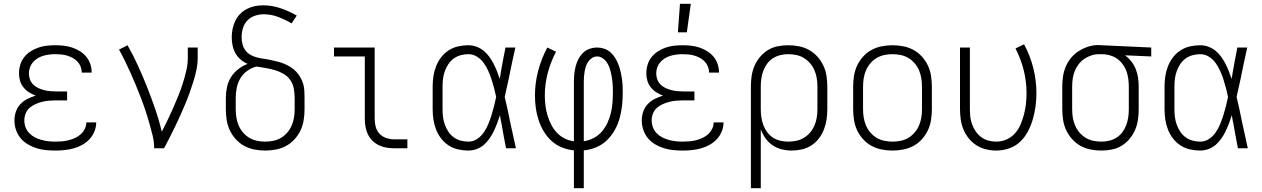

<svg xmlns="http://www.w3.org/2000/svg" viewBox="-20 -780 6640 1010"><path d="M271 12Q246 12 221 9.5Q196 7 172 -0.5Q148 -8 126 -21Q104 -34 88 -53.5Q72 -73 64 -97Q56 -121 56 -146Q56 -170 63.5 -192.5Q71 -215 87 -232Q103 -249 124 -259.5Q145 -270 168 -277Q149 -284 132.5 -294.5Q116 -305 103.5 -320.5Q91 -336 85.5 -355Q80 -374 80 -394Q80 -417 86.5 -439Q93 -461 107 -479Q121 -497 140.5 -509.5Q160 -522 181.5 -529.5Q203 -537 225.5 -539.5Q248 -542 271 -542Q293 -542 315.5 -539.5Q338 -537 359 -530Q380 -523 399 -511.5Q418 -500 432.5 -483Q447 -466 454.5 -444.5Q462 -423 462 -401V-398H410V-400Q410 -415 404 -430Q398 -445 387 -456.5Q376 -468 362 -475.5Q348 -483 333 -487.5Q318 -492 302.5 -493.5Q287 -495 271 -495Q255 -495 239 -493Q223 -491 207.5 -486.5Q192 -482 178 -473.5Q164 -465 153.5 -453Q143 -441 137.5 -425.5Q132 -410 132 -394Q132 -378 137.5 -362.5Q143 -347 154.5 -335.5Q166 -324 181 -317Q196 -310 211.5 -306Q227 -302 243 -300.5Q259 -299 275 -299H333V-252H275Q257 -252 238.5 -250.5Q220 -249 202 -244.5Q184 -240 167 -232.5Q150 -225 136 -213Q122 -201 115 -183Q108 -165 108 -147Q108 -128 114.5 -110.5Q121 -93 134 -79.5Q147 -66 163.5 -57.5Q180 -49 198 -44Q216 -39 234.5 -37Q253 -35 271 -35Q289 -35 307 -36.5Q325 -38 342 -42.5Q359 -47 375.5 -54.5Q392 -62 405 -74Q418 -86 426 -102Q434 -118 434 -136H486V-135Q486 -111 476.5 -88Q467 -65 450.5 -47.5Q434 -30 412.5 -18Q391 -6 367.5 0.5Q344 7 320 9.5Q296 12 271 12Z M791 0Q791 -35 782.5 -68.5Q774 -102 764.5 -135.5Q755 -169 744 -202Q733 -235 720.5 -267Q708 -299 695 -331Q682 -363 667.5 -395Q653 -427 638 -458Q623 -489 606 -519L651 -542Q681 -489 706.5 -433Q732 -377 754.5 -320Q777 -263 797 -205Q817 -147 831 -87Q847 -118 862 -149Q877 -180 891 -212Q905 -244 918 -276Q931 -308 941.5 -341Q952 -374 960 -408Q968 -442 968 -477V-530H1020V-477Q1020 -445 1013.5 -413.5Q1007 -382 997.5 -351.5Q988 -321 977 -290.5Q966 -260 953.5 -230.5Q941 -201 928 -172Q915 -143 901 -114Q887 -85 872.5 -56.5Q858 -28 843 0Z M1375 12Q1347 12 1318.5 6.5Q1290 1 1265 -12.5Q1240 -26 1220.5 -47.5Q1201 -69 1189 -94.5Q1177 -120 1172.5 -148.5Q1168 -177 1168 -205V-265Q1168 -293 1174 -321.5Q1180 -350 1195 -374Q1210 -398 1233 -416Q1256 -434 1283 -444Q1263 -452 1246 -466.5Q1229 -481 1218.5 -500Q1208 -519 1203.5 -540.5Q1199 -562 1199 -584Q1199 -606 1203.5 -628Q1208 -650 1217.5 -670Q1227 -690 1242.5 -706Q1258 -722 1278 -732.5Q1298 -743 1319.5 -747.5Q1341 -752 1364 -752Q1410 -752 1455 -737Q1500 -722 1541 -698L1514 -657Q1480 -677 1443 -691Q1406 -705 1367 -705Q1344 -705 1320.5 -697Q1297 -689 1281 -672Q1265 -655 1258 -632Q1251 -609 1251 -585Q1251 -566 1255.5 -548Q1260 -530 1271 -515Q1282 -500 1298.5 -491Q1315 -482 1333 -477.5Q1351 -473 1369.5 -470.5Q1388 -468 1406 -464Q1424 -460 1442 -455.5Q1460 -451 1477.5 -443.5Q1495 -436 1510.5 -426Q1526 -416 1538.5 -402.5Q1551 -389 1560.5 -372.5Q1570 -356 1575 -338.5Q1580 -321 1581 -302Q1582 -283 1582 -265V-205Q1582 -177 1577.5 -148.5Q1573 -120 1561 -94.5Q1549 -69 1529.5 -47.5Q1510 -26 1485 -12.5Q1460 1 1431.5 6.5Q1403 12 1375 12ZM1375 -35Q1397 -35 1418.5 -39.5Q1440 -44 1458.5 -55Q1477 -66 1491.5 -83Q1506 -100 1514.5 -120Q1523 -140 1526.5 -161.5Q1530 -183 1530 -205V-265Q1530 -289 1525.5 -314Q1521 -339 1507 -359Q1493 -379 1471.5 -391.5Q1450 -404 1426.5 -411Q1403 -418 1378.5 -422Q1354 -426 1330 -430Q1304 -424 1281.5 -408Q1259 -392 1245 -369Q1231 -346 1225.5 -319Q1220 -292 1220 -265V-205Q1220 -183 1223.5 -161.5Q1227 -140 1235.5 -120Q1244 -100 1258.5 -83Q1273 -66 1291.5 -55Q1310 -44 1331.5 -39.5Q1353 -35 1375 -35Z M2123 0H2054Q2033 0 2012.5 -3.5Q1992 -7 1973 -16Q1954 -25 1939 -40Q1924 -55 1915 -74Q1906 -93 1902.5 -113.5Q1899 -134 1899 -155V-483H1737V-530H1951V-155Q1951 -133 1956.5 -112.5Q1962 -92 1976.5 -76.5Q1991 -61 2012 -54Q2033 -47 2054 -47H2123Z M2444 12Q2417 12 2390 6Q2363 0 2340 -15Q2317 -30 2300.5 -51.5Q2284 -73 2274 -98.5Q2264 -124 2260 -151Q2256 -178 2256 -205V-325Q2256 -352 2260 -379Q2264 -406 2274 -431.5Q2284 -457 2300.5 -478.5Q2317 -500 2340 -515Q2363 -530 2390 -536Q2417 -542 2444 -542Q2465 -542 2486 -534.5Q2507 -527 2523.5 -513.5Q2540 -500 2553 -482.5Q2566 -465 2576 -445.5Q2586 -426 2594 -406Q2602 -386 2609 -365Q2610 -371 2611 -377Q2612 -383 2613 -388V-391Q2619 -426 2625.5 -460.5Q2632 -495 2639 -530H2691Q2682 -491 2674 -452.5Q2666 -414 2658 -375V-374Q2652 -348 2646.5 -322Q2641 -296 2635 -270Q2642 -242 2648 -213.5Q2654 -185 2660 -157V-155Q2669 -116 2677 -77.5Q2685 -39 2694 0H2642Q2635 -35 2628.5 -70.5Q2622 -106 2616 -141L2615 -143Q2614 -151 2612.5 -158.5Q2611 -166 2610 -174Q2603 -152 2595 -131Q2587 -110 2577.5 -90Q2568 -70 2555 -51.5Q2542 -33 2525.5 -18.5Q2509 -4 2487.5 4Q2466 12 2444 12ZM2444 -35Q2469 -35 2490 -49Q2511 -63 2525 -83.5Q2539 -104 2548.5 -127Q2558 -150 2565.5 -174Q2573 -198 2579 -222Q2585 -246 2590 -270Q2585 -294 2579 -317Q2573 -340 2565.5 -363Q2558 -386 2548 -408Q2538 -430 2524 -449.5Q2510 -469 2489 -482Q2468 -495 2444 -495Q2423 -495 2403 -489.5Q2383 -484 2366.5 -472Q2350 -460 2338.5 -442.5Q2327 -425 2320 -405.5Q2313 -386 2310.5 -366Q2308 -346 2308 -325V-205Q2308 -184 2310.5 -164Q2313 -144 2320 -124.5Q2327 -105 2338.5 -87.5Q2350 -70 2366.5 -58Q2383 -46 2403 -40.5Q2423 -35 2444 -35Z M2999 210V11Q2967 8 2936 -4.5Q2905 -17 2881 -39Q2857 -61 2840 -89.5Q2823 -118 2813 -149Q2803 -180 2798.5 -212.5Q2794 -245 2794 -277Q2794 -343 2811 -407.5Q2828 -472 2859 -530L2905 -508Q2877 -455 2861.5 -396.5Q2846 -338 2846 -278Q2846 -252 2849 -226Q2852 -200 2859.5 -175Q2867 -150 2878.5 -126.5Q2890 -103 2908 -83.5Q2926 -64 2949.5 -52Q2973 -40 2999 -37V-350Q2999 -370 3001 -390.5Q3003 -411 3008 -430.5Q3013 -450 3022.5 -468.5Q3032 -487 3046.5 -501.5Q3061 -516 3081 -523Q3101 -530 3121 -530Q3140 -530 3158 -524Q3176 -518 3190.5 -505.5Q3205 -493 3215 -477Q3225 -461 3232 -443.5Q3239 -426 3243.5 -407.5Q3248 -389 3251 -370Q3254 -351 3255 -332.5Q3256 -314 3256 -295Q3256 -261 3252.5 -227Q3249 -193 3240 -160Q3231 -127 3214.5 -97Q3198 -67 3173.5 -43Q3149 -19 3117 -5.5Q3085 8 3051 11V210ZM3051 -37Q3078 -41 3103 -54Q3128 -67 3146 -88Q3164 -109 3175.5 -134Q3187 -159 3193.5 -186Q3200 -213 3202 -240.5Q3204 -268 3204 -296Q3204 -310 3203.5 -324Q3203 -338 3201.5 -352Q3200 -366 3197.5 -379.5Q3195 -393 3191.5 -406.5Q3188 -420 3182.5 -433Q3177 -446 3168.5 -457Q3160 -468 3147.5 -475.5Q3135 -483 3121 -483Q3107 -483 3095 -475.5Q3083 -468 3075 -456.5Q3067 -445 3062.5 -432Q3058 -419 3055.5 -405Q3053 -391 3052 -377.5Q3051 -364 3051 -350Z M3571 12Q3546 12 3521 9.5Q3496 7 3472 -0.5Q3448 -8 3426 -21Q3404 -34 3388 -53.5Q3372 -73 3364 -97Q3356 -121 3356 -146Q3356 -170 3363.5 -192.5Q3371 -215 3387 -232Q3403 -249 3424 -259.5Q3445 -270 3468 -277Q3449 -284 3432.5 -294.5Q3416 -305 3403.5 -320.5Q3391 -336 3385.5 -355Q3380 -374 3380 -394Q3380 -417 3386.5 -439Q3393 -461 3407 -479Q3421 -497 3440.5 -509.5Q3460 -522 3481.5 -529.5Q3503 -537 3525.5 -539.5Q3548 -542 3571 -542Q3593 -542 3615.5 -539.5Q3638 -537 3659 -530Q3680 -523 3699 -511.5Q3718 -500 3732.5 -483Q3747 -466 3754.5 -444.5Q3762 -423 3762 -401V-398H3710V-400Q3710 -415 3704 -430Q3698 -445 3687 -456.5Q3676 -468 3662 -475.5Q3648 -483 3633 -487.5Q3618 -492 3602.5 -493.5Q3587 -495 3571 -495Q3555 -495 3539 -493Q3523 -491 3507.5 -486.5Q3492 -482 3478 -473.5Q3464 -465 3453.5 -453Q3443 -441 3437.5 -425.5Q3432 -410 3432 -394Q3432 -378 3437.5 -362.5Q3443 -347 3454.5 -335.5Q3466 -324 3481 -317Q3496 -310 3511.5 -306Q3527 -302 3543 -300.5Q3559 -299 3575 -299H3633V-252H3575Q3557 -252 3538.5 -250.5Q3520 -249 3502 -244.5Q3484 -240 3467 -232.5Q3450 -225 3436 -213Q3422 -201 3415 -183Q3408 -165 3408 -147Q3408 -128 3414.5 -110.5Q3421 -93 3434 -79.5Q3447 -66 3463.5 -57.5Q3480 -49 3498 -44Q3516 -39 3534.5 -37Q3553 -35 3571 -35Q3589 -35 3607 -36.5Q3625 -38 3642 -42.5Q3659 -47 3675.5 -54.5Q3692 -62 3705 -74Q3718 -86 3726 -102Q3734 -118 3734 -136H3786V-135Q3786 -111 3776.5 -88Q3767 -65 3750.5 -47.5Q3734 -30 3712.5 -18Q3691 -6 3667.5 0.5Q3644 7 3620 9.5Q3596 12 3571 12ZM3546 -610 3557 -760H3614L3593 -610Z M3930 210V-325Q3930 -353 3934 -380.5Q3938 -408 3949 -433.5Q3960 -459 3978 -480.5Q3996 -502 4019.5 -516.5Q4043 -531 4070.5 -536.5Q4098 -542 4126 -542Q4155 -542 4183 -536.5Q4211 -531 4235.5 -517.5Q4260 -504 4279.5 -482.5Q4299 -461 4311 -435.5Q4323 -410 4327.5 -381.5Q4332 -353 4332 -325V-205Q4332 -178 4328 -151Q4324 -124 4314 -98.5Q4304 -73 4287.5 -51.5Q4271 -30 4248 -15Q4225 0 4198 6Q4171 12 4144 12Q4118 12 4092 5.5Q4066 -1 4044 -16Q4022 -31 4006.5 -53Q3991 -75 3982 -99V210ZM4126 -35Q4148 -35 4169.5 -39.5Q4191 -44 4209.5 -55.5Q4228 -67 4242 -83.5Q4256 -100 4264.5 -120Q4273 -140 4276.5 -161.5Q4280 -183 4280 -205V-325Q4280 -347 4276.5 -368.5Q4273 -390 4264.5 -410Q4256 -430 4242 -446.5Q4228 -463 4209.5 -474.5Q4191 -486 4169.5 -490.5Q4148 -495 4126 -495Q4105 -495 4084.5 -490Q4064 -485 4046 -473.5Q4028 -462 4015.5 -445Q4003 -428 3995.5 -408Q3988 -388 3985 -367Q3982 -346 3982 -325V-205Q3982 -184 3985 -163Q3988 -142 3995.5 -122Q4003 -102 4015.5 -85Q4028 -68 4045.5 -56.5Q4063 -45 4084 -40Q4105 -35 4126 -35Z M4675 12Q4647 12 4618.5 6.5Q4590 1 4565 -12.5Q4540 -26 4520.5 -47.5Q4501 -69 4489 -94.5Q4477 -120 4472.5 -148.5Q4468 -177 4468 -205V-325Q4468 -353 4472.5 -381.5Q4477 -410 4489 -435.5Q4501 -461 4520.5 -482.5Q4540 -504 4565 -517.5Q4590 -531 4618.5 -536.5Q4647 -542 4675 -542Q4703 -542 4731.5 -536.5Q4760 -531 4785 -517.5Q4810 -504 4829.5 -482.5Q4849 -461 4861 -435.5Q4873 -410 4877.5 -381.5Q4882 -353 4882 -325V-205Q4882 -177 4877.5 -148.5Q4873 -120 4861 -94.5Q4849 -69 4829.5 -47.5Q4810 -26 4785 -12.5Q4760 1 4731.5 6.5Q4703 12 4675 12ZM4675 -35Q4697 -35 4718.5 -39.5Q4740 -44 4758.5 -55Q4777 -66 4791.5 -83Q4806 -100 4814.5 -120Q4823 -140 4826.5 -161.5Q4830 -183 4830 -205V-325Q4830 -347 4826.5 -368.5Q4823 -390 4814.5 -410Q4806 -430 4791.5 -447Q4777 -464 4758.5 -475Q4740 -486 4718.5 -490.5Q4697 -495 4675 -495Q4653 -495 4631.5 -490.5Q4610 -486 4591.5 -475Q4573 -464 4558.5 -447Q4544 -430 4535.5 -410Q4527 -390 4523.5 -368.5Q4520 -347 4520 -325V-205Q4520 -183 4523.5 -161.5Q4527 -140 4535.5 -120Q4544 -100 4558.5 -83Q4573 -66 4591.5 -55Q4610 -44 4631.5 -39.5Q4653 -35 4675 -35Z M5221 12Q5194 12 5167 5.5Q5140 -1 5117 -15.5Q5094 -30 5076.5 -51.5Q5059 -73 5048.5 -98Q5038 -123 5034 -150.5Q5030 -178 5030 -205V-530H5082V-205Q5082 -184 5084.5 -163.5Q5087 -143 5094.5 -123.5Q5102 -104 5114 -87Q5126 -70 5142.5 -58Q5159 -46 5179.5 -40.5Q5200 -35 5221 -35Q5249 -35 5275 -46.5Q5301 -58 5319.5 -79Q5338 -100 5349 -126Q5360 -152 5367 -179.5Q5374 -207 5377 -235Q5380 -263 5380 -291Q5380 -352 5365 -411.5Q5350 -471 5322 -525L5367 -547Q5399 -488 5415.5 -422.5Q5432 -357 5432 -290Q5432 -256 5427.5 -221.5Q5423 -187 5413.5 -154Q5404 -121 5388 -90Q5372 -59 5347 -35Q5322 -11 5288.5 0.5Q5255 12 5221 12Z M5774 12Q5745 12 5717 6.5Q5689 1 5664.5 -12.5Q5640 -26 5620.5 -47.5Q5601 -69 5589 -94.5Q5577 -120 5572.5 -148.5Q5568 -177 5568 -205V-325Q5568 -352 5572 -378.5Q5576 -405 5586.5 -430Q5597 -455 5614.5 -476Q5632 -497 5655 -511.5Q5678 -526 5704 -534.5Q5730 -543 5756 -543Q5761 -543 5765.5 -542.5Q5770 -542 5775 -542L6036 -530V-483L5899 -489Q5917 -475 5931.5 -456.5Q5946 -438 5954.5 -416.5Q5963 -395 5966.5 -371.5Q5970 -348 5970 -325V-205Q5970 -177 5966 -149.5Q5962 -122 5951 -96.5Q5940 -71 5922 -49.5Q5904 -28 5880.5 -13.5Q5857 1 5829.5 6.5Q5802 12 5774 12ZM5774 -35Q5795 -35 5815.5 -40Q5836 -45 5854 -56.5Q5872 -68 5884.5 -85Q5897 -102 5904.5 -122Q5912 -142 5915 -163Q5918 -184 5918 -205V-325Q5918 -344 5915.5 -363.5Q5913 -383 5907 -401.5Q5901 -420 5890 -436.5Q5879 -453 5864 -465.5Q5849 -478 5830.5 -485Q5812 -492 5793 -494L5775 -495H5762Q5741 -495 5721 -488.5Q5701 -482 5684 -470.5Q5667 -459 5654 -442Q5641 -425 5633.5 -406Q5626 -387 5623 -366.5Q5620 -346 5620 -325V-205Q5620 -183 5623.5 -161.5Q5627 -140 5635.5 -120Q5644 -100 5658 -83.5Q5672 -67 5690.5 -55.5Q5709 -44 5730.5 -39.5Q5752 -35 5774 -35Z M6294 12Q6267 12 6240 6Q6213 0 6190 -15Q6167 -30 6150.5 -51.5Q6134 -73 6124 -98.5Q6114 -124 6110 -151Q6106 -178 6106 -205V-325Q6106 -352 6110 -379Q6114 -406 6124 -431.5Q6134 -457 6150.5 -478.5Q6167 -500 6190 -515Q6213 -530 6240 -536Q6267 -542 6294 -542Q6315 -542 6336 -534.5Q6357 -527 6373.5 -513.5Q6390 -500 6403 -482.5Q6416 -465 6426 -445.5Q6436 -426 6444 -406Q6452 -386 6459 -365Q6460 -371 6461 -377Q6462 -383 6463 -388V-391Q6469 -426 6475.5 -460.5Q6482 -495 6489 -530H6541Q6532 -491 6524 -452.5Q6516 -414 6508 -375V-374Q6502 -348 6496.5 -322Q6491 -296 6485 -270Q6492 -242 6498 -213.5Q6504 -185 6510 -157V-155Q6519 -116 6527 -77.5Q6535 -39 6544 0H6492Q6485 -35 6478.5 -70.5Q6472 -106 6466 -141L6465 -143Q6464 -151 6462.5 -158.5Q6461 -166 6460 -174Q6453 -152 6445 -131Q6437 -110 6427.5 -90Q6418 -70 6405 -51.5Q6392 -33 6375.5 -18.5Q6359 -4 6337.5 4Q6316 12 6294 12ZM6294 -35Q6319 -35 6340 -49Q6361 -63 6375 -83.5Q6389 -104 6398.5 -127Q6408 -150 6415.5 -174Q6423 -198 6429 -222Q6435 -246 6440 -270Q6435 -294 6429 -317Q6423 -340 6415.5 -363Q6408 -386 6398 -408Q6388 -430 6374 -449.5Q6360 -469 6339 -482Q6318 -495 6294 -495Q6273 -495 6253 -489.5Q6233 -484 6216.5 -472Q6200 -460 6188.5 -442.5Q6177 -425 6170 -405.5Q6163 -386 6160.5 -366Q6158 -346 6158 -325V-205Q6158 -184 6160.5 -164Q6163 -144 6170 -124.5Q6177 -105 6188.5 -87.5Q6200 -70 6216.5 -58Q6233 -46 6253 -40.5Q6273 -35 6294 -35Z"/></svg>

Font: Lode Dark
Style: Regular
Weight: 400
Monospace: yes
Designer: Belleve Invis
Foundry: Belleve Invis
Version: Version 29.2.0; ttfautohint (v1.8.3)